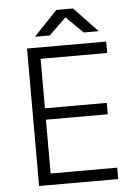

<svg xmlns="http://www.w3.org/2000/svg" viewBox="-59 -928 711 974"><g transform="rotate(-5 296.5 -441.0)"><path d="M100 -700H503V-642H164V-390H479V-332H164V-58H503V0H100ZM266 -881V-882H350L470 -756H394ZM265 -882H349V-881L221 -756H145Z"/></g></svg>

Font: Oak Sans Light
Style: Regular
Weight: 400
Designer: Erik Kennedy, Walven
Foundry: Erik Kennedy, Walven
Version: Version 1.100;Glyphs 3.1.2 (3151)